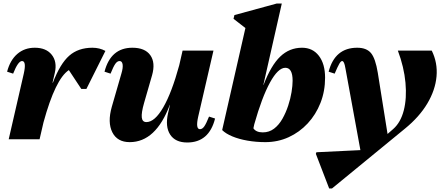

<svg xmlns="http://www.w3.org/2000/svg" viewBox="-20 -785 2504 1082"><path d="M29 0 114 -370Q130 -441 104 -441Q82 -441 54 -370L20 -381Q37 -446 77.5 -481Q118 -516 176 -516Q240 -516 271.5 -476.5Q303 -437 289 -375L276 -319H278Q319 -426 370 -471Q421 -516 501 -516Q541 -516 574 -498L467 -284H438L368 -390Q292 -340 225 -95L203 0Z M711 16Q641 16 613 -39.5Q585 -95 610 -183L664 -370Q674 -403 671 -422Q668 -441 654 -441Q641 -441 630 -425.5Q619 -410 603 -370L569 -381Q604 -516 726 -516Q797 -516 827 -474Q857 -432 837 -361L792 -205Q776 -149 779 -123Q782 -97 805 -97Q852 -97 900 -180Q948 -263 990 -417L1009 -500H1183L1097 -128Q1081 -57 1107 -57Q1120 -57 1131 -72.5Q1142 -88 1158 -128L1192 -117Q1158 18 1035 18Q968 18 939 -26.5Q910 -71 927 -147L938 -194H937Q858 16 711 16Z M1232 -52 1363 -627 1296 -679 1301 -700 1539 -765H1568L1464 -306H1465Q1507 -416 1559 -466Q1611 -516 1682 -516Q1742 -516 1777 -470.5Q1812 -425 1812 -347Q1812 -271 1786 -205Q1760 -139 1714 -89.5Q1668 -40 1607 -12Q1546 16 1475 16Q1423 16 1374.5 7.5Q1326 -1 1289 -16.5Q1252 -32 1232 -52ZM1588 -403Q1547 -403 1501.5 -320Q1456 -237 1413 -85L1408 -62Q1423 -39 1461 -39Q1497 -39 1524.5 -60Q1552 -81 1571.5 -115.5Q1591 -150 1604 -189.5Q1617 -229 1623 -266Q1629 -303 1629 -330Q1629 -403 1588 -403Z M1835 277 1760 82 1763 73 2011 61 1927 -398Q1923 -422 1918.5 -431.5Q1914 -441 1908 -441Q1901 -441 1892 -425.5Q1883 -410 1866 -370L1832 -381Q1867 -516 1993 -516Q2046 -516 2071 -485.5Q2096 -455 2109 -375L2164 -30L2196 -58Q2238 -95 2255.5 -163Q2273 -231 2265 -319Q2257 -407 2222 -500H2413Q2447 -431 2440 -354Q2433 -277 2388 -201.5Q2343 -126 2262 -60L1851 277Z"/></svg>

Font: Platypi ExtraBold
Style: Italic
Weight: 800
Italic angle: -13°
Designer: David Sargent
Foundry: Bolt Cutter Type
Version: Version 1.200; ttfautohint (v1.8.4.7-5d5b)